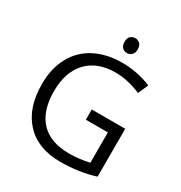

<svg xmlns="http://www.w3.org/2000/svg" viewBox="-206 -1047 1140 1206"><g transform="rotate(30 364.0 -444.5)"><path d="M61 -356.9Q60.5 -467.8 105.5 -551.8Q150.4 -635.7 234.4 -679.7Q318.4 -723.6 431.6 -724.1Q544.9 -724.1 644 -682.1L611.8 -608.9Q515.1 -649.9 425.8 -649.9Q295.4 -649.9 222.2 -572.3Q148.9 -494.6 148.9 -353.5Q149.4 -212.4 219.7 -137.7Q290 -63 426.8 -63Q501 -63 571.8 -80.1V-299.8H412.1V-374H654.8V-26.9Q540 9.8 403.8 9.8Q241.7 9.8 151.4 -86.9Q61 -183.6 61 -356.9ZM425.3 -898.9Q445.3 -898.9 459.5 -885.7Q473.6 -872.6 473.6 -845.2Q473.6 -818.4 459.5 -804.7Q445.3 -791 425.3 -791Q405.3 -791 391.6 -804.7Q377.9 -818.4 377.9 -845.7Q377.9 -873 391.6 -885.7Q405.3 -898.4 425.3 -898.9Z"/></g></svg>

Font: OpenSans
Style: Regular
Weight: 400
Foundry: Ascender Corporation
Version: Version 1.10